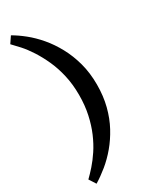

<svg xmlns="http://www.w3.org/2000/svg" viewBox="-249 -897 897 1115"><g transform="rotate(-30 199.0 -339.5)"><path d="M42 158 13 113Q36 91 63 60.5Q90 30 116.5 -10Q143 -50 164.5 -100Q186 -150 199 -210Q212 -270 212 -340Q212 -411 198 -472Q184 -533 161 -583.5Q138 -634 111.5 -675Q85 -716 58.5 -745.5Q32 -775 13 -794L42 -837Q79 -816 119.5 -783.5Q160 -751 197.5 -707Q235 -663 265.5 -607Q296 -551 314 -484.5Q332 -418 332 -340Q332 -263 315 -197Q298 -131 268.5 -76.5Q239 -22 202 22Q165 66 124 99.5Q83 133 42 158Z"/></g></svg>

Font: BioRhyme
Style: Bold
Weight: 700
Designer: Aoife Mooney
Foundry: Aoife Mooney Type
Version: Version 1.600;gftools[0.9.33]